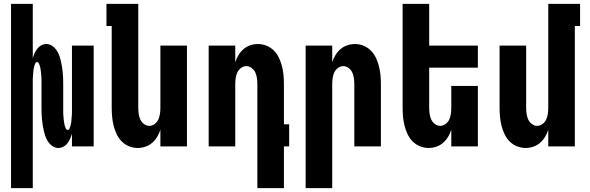

<svg xmlns="http://www.w3.org/2000/svg" viewBox="-20 -755 3040 990"><path d="M37 215V-735H149V-455Q153 -468 158.5 -480.5Q164 -493 172.5 -504Q181 -515 193.5 -521.5Q206 -528 219 -528Q235 -528 248 -519.5Q261 -511 270 -498.5Q279 -486 284.5 -471.5Q290 -457 293.5 -442Q297 -427 299.5 -412Q302 -397 303.5 -381.5Q305 -366 305.5 -350.5Q306 -335 306 -320V-200Q306 -194 306 -188Q306 -182 306 -176Q306 -170 306.5 -163.5Q307 -157 307.5 -151Q308 -145 308.5 -139Q309 -133 310 -127Q311 -121 312 -115Q313 -109 315 -103.5Q317 -98 320 -91.5Q323 -85 329 -85Q335 -85 338 -91.5Q341 -98 342.5 -103.5Q344 -109 345.5 -115Q347 -121 347.5 -127Q348 -133 348.5 -139Q349 -145 349.5 -151Q350 -157 350.5 -163.5Q351 -170 351 -176Q351 -182 351 -188Q351 -194 351 -200V-520H463V0H351V-65Q347 -52 341.5 -39.5Q336 -27 327.5 -16Q319 -5 306.5 1.5Q294 8 281 8Q265 8 252 -0.5Q239 -9 230 -21.5Q221 -34 215.5 -48.5Q210 -63 206.5 -78Q203 -93 200.5 -108Q198 -123 196.5 -138.5Q195 -154 194.5 -169.5Q194 -185 194 -200V-320Q194 -326 194 -332Q194 -338 194 -344Q194 -350 193.5 -356.5Q193 -363 192.5 -369Q192 -375 191.5 -381Q191 -387 190 -393Q189 -399 188 -405Q187 -411 185 -416.5Q183 -422 180 -428.5Q177 -435 171 -435Q165 -435 162 -428.5Q159 -422 157.5 -416.5Q156 -411 154.5 -405Q153 -399 152.5 -393Q152 -387 151.5 -381Q151 -375 150.5 -369Q150 -363 149.5 -356.5Q149 -350 149 -344Q149 -338 149 -332Q149 -326 149 -320V215Z M690 8Q667 8 645 -1Q623 -10 607 -26.5Q591 -43 581 -64.5Q571 -86 565.5 -108.5Q560 -131 558 -154Q556 -177 556 -200V-621H529V-735H693V-200Q693 -185 695 -169.5Q697 -154 703 -140Q709 -126 722 -116Q735 -106 750 -106Q765 -106 778 -116Q791 -126 797 -140Q803 -154 805 -169.5Q807 -185 807 -200V-520H944V0H807V-86Q801 -67 790.5 -49.5Q780 -32 764.5 -18.5Q749 -5 729.5 1.5Q710 8 690 8Z M1444 215H1307V-320Q1307 -335 1305 -350.5Q1303 -366 1297 -380Q1291 -394 1278 -404Q1265 -414 1250 -414Q1235 -414 1222 -404Q1209 -394 1203 -380Q1197 -366 1195 -350.5Q1193 -335 1193 -320V0H1056V-520H1193V-434Q1199 -453 1209.5 -470.5Q1220 -488 1235.5 -501.5Q1251 -515 1270.5 -521.5Q1290 -528 1310 -528Q1333 -528 1355 -519Q1377 -510 1393 -493.5Q1409 -477 1419 -455.5Q1429 -434 1434.5 -411.5Q1440 -389 1442 -366Q1444 -343 1444 -320V-114H1471V0H1444Z M1556 215V-520H1693V-434Q1699 -453 1709.5 -470.5Q1720 -488 1735.5 -501.5Q1751 -515 1770.5 -521.5Q1790 -528 1810 -528Q1833 -528 1855 -519Q1877 -510 1893 -493.5Q1909 -477 1919 -455.5Q1929 -434 1934.5 -411.5Q1940 -389 1942 -366Q1944 -343 1944 -320V0H1807V-320Q1807 -335 1805 -350.5Q1803 -366 1797 -380Q1791 -394 1778 -404Q1765 -414 1750 -414Q1735 -414 1722 -404Q1709 -394 1703 -380Q1697 -366 1695 -350.5Q1693 -335 1693 -320V215Z M2190 8Q2167 8 2145 -1Q2123 -10 2107 -26.5Q2091 -43 2081 -64.5Q2071 -86 2065.5 -108.5Q2060 -131 2058 -154Q2056 -177 2056 -200V-735H2193V-520H2444V-406H2193V-200Q2193 -185 2195 -169.5Q2197 -154 2203 -140Q2209 -126 2222 -116Q2235 -106 2250 -106Q2265 -106 2278 -116Q2291 -126 2297 -140Q2303 -154 2305 -169.5Q2307 -185 2307 -200V-312H2444V0H2307V-86Q2301 -67 2290.5 -49.5Q2280 -32 2264.5 -18.5Q2249 -5 2229.5 1.5Q2210 8 2190 8Z M2690 8Q2667 8 2645 -1Q2623 -10 2607 -26.5Q2591 -43 2581 -64.5Q2571 -86 2565.5 -108.5Q2560 -131 2558 -154Q2556 -177 2556 -200V-520H2693V-200Q2693 -185 2695 -169.5Q2697 -154 2703 -140Q2709 -126 2722 -116Q2735 -106 2750 -106Q2765 -106 2778 -116Q2791 -126 2797 -140Q2803 -154 2805 -169.5Q2807 -185 2807 -200V-735H2971V-621H2944V0H2807V-86Q2801 -67 2790.5 -49.5Q2780 -32 2764.5 -18.5Q2749 -5 2729.5 1.5Q2710 8 2690 8Z"/></svg>

Font: Iosevka Heavy
Style: Regular
Weight: 900
Monospace: yes
Designer: Belleve Invis
Foundry: Belleve Invis
Version: Version 32.5.0; ttfautohint (v1.8.4)